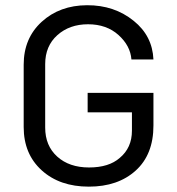

<svg xmlns="http://www.w3.org/2000/svg" viewBox="-20 -694 668 724"><path d="M69.3 -450.2Q69.3 -549.8 137.2 -611.8Q205.1 -673.8 308.1 -674.3Q411.1 -674.8 484.4 -615.2Q554.7 -558.6 558.6 -469.7H475.6Q471.7 -521.5 426.8 -562Q381.8 -602.5 312 -602.5Q242.2 -602.5 196.3 -561.5Q150.4 -520.5 150.4 -452.1V-212.9Q150.4 -144.5 195.8 -103.5Q241.2 -62.5 315.9 -62.5Q390.6 -62.5 431.6 -98.6Q477.5 -136.7 477.5 -201.2V-270.5H310.5V-343.8H558.6V-220.7Q558.6 -111.3 491.7 -50.8Q424.8 9.8 314.9 9.8Q205.1 9.8 137.2 -51.8Q69.3 -113.3 69.3 -214.8Z"/></svg>

Font: BF_TEXT
Style: Regular
Weight: 400
Foundry: EA DICE
Version: Version 1.404